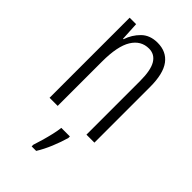

<svg xmlns="http://www.w3.org/2000/svg" viewBox="-235 -611 902 902"><g transform="rotate(45 216.0 -160.5)"><path d="M244 -542Q303 -542 334.5 -500Q366 -458 366 -370V0H313V-357Q313 -428 293 -461Q273 -494 235 -494Q182 -494 152 -445.5Q122 -397 122 -295V0H68V-532H111L116 -440H119Q133 -482 163.5 -512Q194 -542 244 -542ZM264 71Q254 107 237 148Q220 189 200 221H170V210Q176 192 184 164.5Q192 137 198.5 109Q205 81 207 61H264Z"/></g></svg>

Font: Noto Sans Myanmar ExtraCondensed Light
Style: Regular
Weight: 300
Width: 2
Designer: Monotype Design Team
Foundry: Monotype Imaging Inc.
Version: Version 2.107; ttfautohint (v1.8.4.7-5d5b)